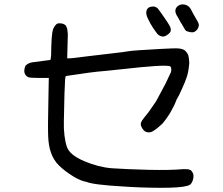

<svg xmlns="http://www.w3.org/2000/svg" viewBox="-20 -748 1040 897"><path d="M248 -637.7Q256.8 -640.6 269 -638.2Q281.2 -635.7 288.1 -627.9L293.9 -614.3L296.9 -588.9L293.9 -475.6H302.7Q310.5 -474.6 391.6 -485.4Q486.3 -497.1 515.6 -500Q559.6 -504.9 581.1 -508.8Q604.5 -512.7 732.4 -519.5Q797.9 -523.4 815.9 -521.5Q834 -519.5 844.7 -511.7Q857.4 -499 860.4 -486.8Q863.3 -474.6 864.3 -453.1Q860.4 -406.2 849.6 -379.9Q844.7 -365.2 831.1 -335Q816.4 -300.8 804.7 -282.2Q794.9 -254.9 777.8 -225.6Q760.7 -196.3 738.3 -169.9Q704.1 -138.7 689 -132.3Q673.8 -126 658.2 -133.8Q651.4 -137.7 644.5 -148.4Q637.7 -159.2 637.7 -168Q637.7 -175.8 644 -185.5Q650.4 -195.3 673.8 -223.6Q703.1 -265.6 709 -274.4Q730.5 -314.5 753.9 -358.4Q762.7 -376 775.4 -404.3Q780.3 -411.1 780.3 -422.9Q780.3 -434.6 774.4 -438.5Q748 -447.3 550.8 -424.8Q496.1 -418.9 464.8 -416Q412.1 -412.1 293 -393.6Q287.1 -392.6 286.1 -390.1Q285.2 -387.7 284.2 -377Q283.2 -361.3 281.2 -310.5Q278.3 -200.2 278.3 -179.7Q277.3 -147.5 281.2 -114.7Q285.2 -82 293 -60.5Q306.6 -23.4 373.5 4.9Q440.4 33.2 502.9 38.1Q576.2 43 674.8 45.4Q773.4 47.9 838.9 42L860.4 43L871.1 46.9Q882.8 58.6 883.8 70.3Q884.8 82 880.9 93.8Q877 105.5 871.6 111.3Q866.2 117.2 855.5 120.1Q821.3 129.9 727.1 129.4Q632.8 128.9 551.8 123Q415 115.2 383.8 101.6Q357.4 97.7 320.8 75.2Q284.2 52.7 256.8 26.4Q229.5 0 217.8 -36.1Q207 -66.4 205.1 -109.9Q203.1 -153.3 206.1 -282.2L208 -383.8H164.1Q119.1 -383.8 111.3 -387.7Q84 -402.3 98.6 -440.4Q111.3 -454.1 131.8 -457Q152.3 -460 183.6 -463.9Q213.9 -467.8 214.8 -467.8Q216.8 -467.8 218.8 -490.2Q219.7 -585 227.5 -610.4Q237.3 -632.8 248 -637.7ZM832 -727.5Q859.4 -727.5 872.1 -704.1Q877 -693.4 890.6 -669.9Q907.2 -643.6 908.7 -633.8Q910.2 -624 902.3 -611.3Q895.5 -602.5 888.2 -599.1Q880.9 -595.7 869.1 -597.7Q856.4 -600.6 849.6 -603.5Q843.8 -608.4 828.1 -637.7Q824.2 -642.6 819.3 -652.3Q814.5 -662.1 810.5 -668.5Q806.6 -674.8 804.7 -677.7Q793 -700.2 806.6 -715.8Q816.4 -726.6 832 -727.5ZM699.2 -717.8Q708 -715.8 715.8 -710Q727.5 -695.3 748 -665.5Q768.6 -635.7 773.4 -626Q780.3 -611.3 776.9 -601.6Q773.4 -591.8 756.8 -582Q746.1 -575.2 734.9 -578.1Q723.6 -581.1 715.8 -588.9Q703.1 -605.5 692.9 -621.1Q682.6 -636.7 672.9 -657.2Q660.2 -681.6 664.1 -696.3Q667 -708 675.3 -712.9Q683.6 -717.8 699.2 -717.8Z"/></svg>

Font: JasonHandwriting4
Style: Regular
Weight: 400
Version: Version 1.01.21